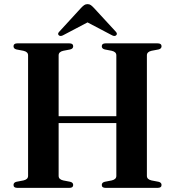

<svg xmlns="http://www.w3.org/2000/svg" viewBox="-20 -910 848 930"><path d="M264 -58Q264 -41 286.5 -36L320 -29.5Q334.5 -26 334.5 -14Q334.5 0 316 0H64Q45.5 0 45.5 -14Q45.5 -26 59.5 -29.5L93.5 -36Q116 -41 116 -58V-642Q116 -659 93.5 -664L59.5 -670.5Q45.5 -674 45.5 -686Q45.5 -700 64 -700H316Q334.5 -700 334.5 -686Q334.5 -674 320 -670.5L286.5 -664Q264 -659 264 -642V-347H543.5V-642Q543.5 -659 521 -664L487.5 -670.5Q473 -674 473 -686Q473 -700 491.5 -700H743.5Q762.5 -700 762.5 -686Q762.5 -674 748 -670.5L714 -664Q691.5 -659 691.5 -642V-58Q691.5 -41 714 -36L748 -29.5Q762.5 -26 762.5 -14Q762.5 0 743.5 0H491.5Q473 0 473 -14Q473 -26 487.5 -29.5L521 -36Q543.5 -41 543.5 -58V-314H264ZM288 -740.5Q273.5 -732 265.5 -738.5Q256.5 -746 267.5 -757L373 -872Q381 -880.5 387.8 -885.2Q394.5 -890 404 -890Q413.5 -890 420 -885.2Q426.5 -880.5 434.5 -872L540.5 -757Q551 -746 542 -738.5Q534.5 -732 520 -740.5L404 -801.5Z"/></svg>

Font: Fraunces 72pt S000 SemiBold
Style: Regular
Weight: 600
Version: Version 1.000; ttfautohint (v1.8.3)